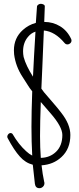

<svg xmlns="http://www.w3.org/2000/svg" viewBox="-20 -858 415 1007"><path d="M168 -738Q130 -728 100 -701Q53 -659 53 -594Q53 -578 54 -573Q62 -510 98 -455Q126 -411 128 -408Q133 -399 149 -379Q145 -268 145 -193Q145 -114 149 -42Q133 -50 117 -65Q78 -100 46 -155Q41 -161 33.5 -160Q26 -159 21 -150.5Q16 -142 20 -134Q54 -70 84 -37Q113 -4 152 6Q157 57 163 106Q166 129 187 129Q197 129 205 121.5Q213 114 213 103V100Q212 99 212 97Q203 55 198 9Q260 5 302 -34Q349 -77 349 -150Q349 -206 301 -267Q287 -286 254 -324Q230 -351 211 -374Q204 -383 197 -393Q199 -446 202 -506Q207 -622 210 -698Q268 -693 319 -632Q325 -625 334 -625Q342 -625 348.5 -631Q355 -637 355 -645Q355 -650 353 -654Q333 -697 295.5 -720Q258 -743 212 -743Q215 -804 215 -825Q215 -831 208 -834.5Q201 -838 194 -838Q187 -838 180.5 -833.5Q174 -829 174 -823Q171 -779 168 -738ZM153 -456Q116 -514 104 -559Q101 -574 101 -589Q101 -635 128 -666Q144 -685 166 -692Q158 -561 153 -456ZM194 -323Q204 -311 207 -308Q212 -301 245 -264Q307 -193 307 -150Q307 -94 274 -62Q242 -31 194 -30Q190 -84 190 -144Q190 -217 194 -323Z"/></svg>

Font: Neythal
Style: Regular
Weight: 400
Designer: Tharique Azeez
Foundry: Tharique Azeez
Version: Version 0.44